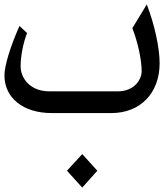

<svg xmlns="http://www.w3.org/2000/svg" viewBox="-20 -510 740 866"><path d="M213 0H482C613 0 700 -90 700 -225C700 -294 677 -400 642 -490L577 -383C602 -318 619 -240 619 -188C619 -156 590 -98 511 -98H203C115 -98 73 -158 73 -211C73 -258 85 -317 102 -361L68 -393C27 -302 0 -213 0 -170C0 -68 85 0 213 0ZM351 336 419 260 351 185 282 260Z"/></svg>

Font: Kawkab Mono Light
Style: Bold
Weight: 400
Monospace: yes
Designer: Abdullah Arif
Foundry: Abdullah Arif
Version: Version 1.000;PS 000.500;hotconv 1.0.88;makeotf.lib2.5.64775